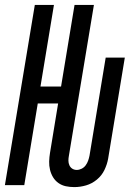

<svg xmlns="http://www.w3.org/2000/svg" viewBox="-28 -755 548 783"><path d="M275 8Q257 8 240.5 4.5Q224 1 210.5 -8.5Q197 -18 188.5 -32Q180 -46 176 -62.5Q172 -79 172.5 -96.5Q173 -114 176 -132L209 -333H126L71 0H-8L114 -735H192L137 -402H221L276 -735H355L253 -120Q251 -110 251 -100Q251 -90 255 -81Q259 -72 267 -67Q275 -62 285 -62Q295 -62 305 -67Q315 -72 321.5 -81Q328 -90 331.5 -100Q335 -110 337 -120L403 -520H481L413 -108Q409 -85 398 -62Q387 -39 367 -22.5Q347 -6 323 1Q299 8 275 8Z"/></svg>

Font: Iosevka SS04 Oblique
Style: Regular
Weight: 400
Italic angle: -9°
Monospace: yes
Designer: Belleve Invis
Foundry: Belleve Invis
Version: Version 19.0.0; ttfautohint (v1.8.4)